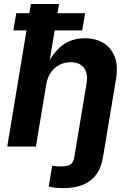

<svg xmlns="http://www.w3.org/2000/svg" viewBox="-20 -748 663 980"><path d="M303.9 212.2Q282 212.2 262.5 210Q243 207.9 228.8 203.8L246.3 98.2Q257.1 99.7 268 100.6Q279 101.4 289.3 101.4Q324.4 101.4 339.7 91.1Q354.9 80.8 358.6 57.7L368.2 0H514.7L505 57.7Q491.9 134.9 441.1 173.6Q390.3 212.2 303.9 212.2ZM215.8 -316.1 163.4 0H17L137.6 -727.5H281.4L228.6 -409.6H216.6Q238.8 -455.6 266.9 -487.5Q294.9 -519.3 330.8 -536Q366.7 -552.7 412.2 -552.7Q469 -552.7 508.7 -528.1Q548.4 -503.4 565.8 -457.3Q583.2 -411.3 572.5 -347.2L514.9 0H368.2L421.7 -321.7Q430.4 -373 408.5 -401.7Q386.6 -430.4 340.5 -430.4Q309.8 -430.4 283.6 -416.9Q257.5 -403.3 239.6 -378Q221.7 -352.6 215.8 -316.1ZM48.3 -592.7 63 -680.7H414.3L399.6 -592.7Z"/></svg>

Font: Inter
Style: Italic
Weight: 400
Italic angle: -9.3988°
Designer: Rasmus Andersson
Foundry: rsms
Version: Version 4.001;git-66647c0bb